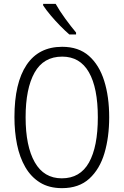

<svg xmlns="http://www.w3.org/2000/svg" viewBox="-20 -967 642 997"><path d="M547 -358Q547 -255 522.5 -172Q498 -89 444 -39.5Q390 10 302 10Q235 10 188 -19Q141 -48 111.5 -99Q82 -150 68.5 -216.5Q55 -283 55 -359Q55 -536 118 -630Q181 -724 303 -724Q388 -724 441.5 -677Q495 -630 521 -547.5Q547 -465 547 -358ZM113 -358Q113 -208 160.5 -124.5Q208 -41 301 -41Q396 -41 442 -123Q488 -205 488 -358Q488 -511 441.5 -592Q395 -673 303 -673Q206 -673 159.5 -590Q113 -507 113 -358ZM269 -947Q289 -911 319 -870Q349 -829 375 -798V-788H340Q318 -807 292 -833.5Q266 -860 242.5 -888Q219 -916 204 -939V-947Z"/></svg>

Font: Noto Sans Sinhala Condensed Light
Style: Regular
Weight: 300
Width: 3
Designer: Jelle Bosma - Monotype Design Team
Foundry: Monotype Imaging Inc.
Version: Version 2.006; ttfautohint (v1.8.4.7-5d5b)